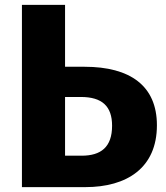

<svg xmlns="http://www.w3.org/2000/svg" viewBox="-20 -768 682 788"><path d="M327 -494H247V-748H70V0H330C501 0 624 -79 624 -254C624 -416 514 -494 327 -494ZM315 -129H247V-370H312C399 -370 440 -332 440 -252C440 -164 394 -129 315 -129Z"/></svg>

Font: Glow Sans SC Normal ExtraBold
Style: Regular
Weight: 800
Designer: Ryoko NISHIZUKA (kana, bopomofo & ideographs); Paul D. Hunt (Latin, Greek & Cyrillic); Sandoll Communications, Soo-young
Version: Version 0.93